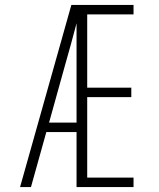

<svg xmlns="http://www.w3.org/2000/svg" viewBox="-20 -755 640 775"><path d="M61 0 268 -735H519V-697H332V-401H510V-363H332V-38H519V0H289V-222H167L105 0ZM178 -260H289V-661Q278 -618 266 -575.5Q254 -533 242 -490Z"/></svg>

Font: Iosevka SS04 XLt Ex
Style: Regular
Weight: 200
Width: 7
Monospace: yes
Designer: Belleve Invis
Foundry: Belleve Invis
Version: Version 19.0.0; ttfautohint (v1.8.4)